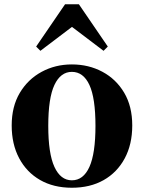

<svg xmlns="http://www.w3.org/2000/svg" viewBox="-20 -866 677 903"><path d="M318 17Q232 17 168.5 -19.5Q105 -56 70 -122Q35 -188 35 -276Q35 -365 73 -429Q111 -493 175.5 -528Q240 -563 318 -563Q397 -563 461.5 -528.5Q526 -494 564 -430Q602 -366 602 -276Q602 -187 566.5 -121Q531 -55 467.5 -19Q404 17 318 17ZM318 -18Q372 -18 400.5 -81Q429 -144 429 -274Q429 -405 400.5 -466.5Q372 -528 318 -528Q265 -528 236 -466.5Q207 -405 207 -274Q207 -144 236 -81Q265 -18 318 -18ZM467 -627 273 -774H364L170 -627L150 -647L286 -846H351L487 -647Z"/></svg>

Font: Noto Serif TC ExtraLight Black
Style: Regular
Weight: 900
Version: Version 2.003-H1;hotconv 1.1.1;makeotfexe 2.6.0